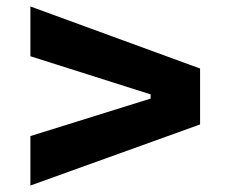

<svg xmlns="http://www.w3.org/2000/svg" viewBox="-20 -658 700 594"><path d="M74 -84V-237L446 -353V-366L74 -484V-638L599 -446V-273Z"/></svg>

Font: Mona Sans SemiExpanded
Style: Bold
Weight: 700
Width: 6
Designer: Deni Anggara
Foundry: GitHub
Version: Version 2.000